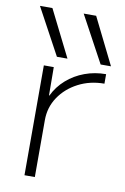

<svg xmlns="http://www.w3.org/2000/svg" viewBox="-89 -842 582 895"><g transform="rotate(10 202.5 -395.0)"><path d="M145 -570 26 -790H85L195 -570ZM352 -570 233 -790H292L401 -570ZM92 0V-520H139L140 -386H142Q163 -430 200 -462.5Q237 -495 284.5 -512.5Q332 -530 385 -530V-485Q317 -485 261.5 -456Q206 -427 173.5 -378.5Q141 -330 141 -270V0Z"/></g></svg>

Font: M PLUS 2 Light
Style: Regular
Weight: 300
Designer: Coji Morishita
Foundry: UNDERFOREST DESIGN
Version: Version 1.001